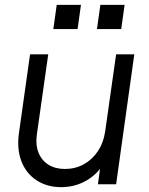

<svg xmlns="http://www.w3.org/2000/svg" viewBox="-20 -760 614 792"><path d="M232 12Q175 12 132 -15.5Q89 -43 69 -93Q49 -143 58 -210L104 -536H179L132 -205Q126 -162 139 -130Q152 -98 180 -80.5Q208 -63 248 -63Q290 -63 325 -82Q360 -101 383.5 -136Q407 -171 414 -219L459 -536H534L459 0H384L398 -104L415 -98Q388 -46 339.5 -17Q291 12 232 12ZM200 -640 214 -740H314L300 -640ZM380 -640 394 -740H494L480 -640Z"/></svg>

Font: Plus Jakarta Sans
Style: Italic
Weight: 400
Italic angle: -8°
Designer: Gumpita Rahayu
Foundry: Tokotype
Version: Version 2.006